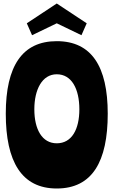

<svg xmlns="http://www.w3.org/2000/svg" viewBox="-20 -1065 648 1096"><path d="M304 -830C107 -830 13 -688 13 -416C13 -143 103 11 304 11C507 11 595 -143 595 -416C595 -685 503 -830 304 -830ZM304 -247C220 -247 176 -327 176 -441C176 -553 220 -641 304 -641C390 -641 433 -556 433 -441C433 -327 390 -247 304 -247ZM133 -932 163 -864 304 -932 445 -864 475 -932 304 -1045Z"/></svg>

Font: Ranchers
Style: Regular
Weight: 400
Designer: Pablo Impallari, Brenda Gallo
Foundry: Pablo Impallari, Brenda Gallo
Version: Version 1.000